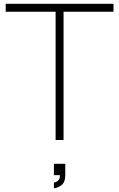

<svg xmlns="http://www.w3.org/2000/svg" viewBox="-20 -740 630 1015"><path d="M316 0H274V-678H10V-720H580V-678H316ZM265 255V225Q270 225 278 221.2Q286 217.5 291.8 209Q297.5 200.5 296 186H265V126H325V186Q325 224 304 239.5Q283 255 265 255Z"/></svg>

Font: Manrope Variable Light
Style: Regular
Weight: 200
Designer: Mikhail Sharanda
Foundry: Mikhail Sharanda
Version: Version 4.505